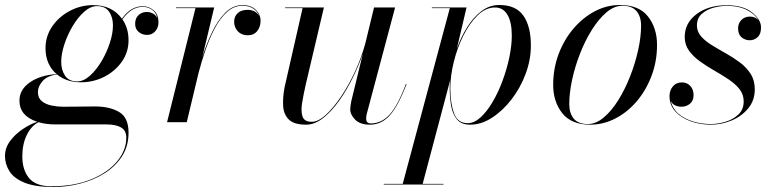

<svg xmlns="http://www.w3.org/2000/svg" viewBox="-65 -490 3097 770"><path d="M259 -160Q202 -160 163.5 -191.5Q124 -186 105.5 -164.5Q87 -143 87 -120.5Q87 -97 102.8 -84.2Q118.5 -71.5 141.8 -66.8Q165 -62 187 -62Q204.5 -62 230 -62.2Q255.5 -62.5 279.8 -62.8Q304 -63 318 -63Q374.5 -63 412.5 -41Q450.5 -19 450.5 42Q450.5 96.5 423.8 137.5Q397 178.5 352.8 205.8Q308.5 233 255.5 246.5Q202.5 260 150 260Q76 260 33.2 242.5Q-9.5 225 -27.2 196.5Q-45 168 -45 135.5Q-45 103 -24.2 75.2Q-3.5 47.5 26.5 27.5Q56.5 7.5 84.5 -1.5Q13 -25 13 -86.5Q13 -130.5 54.5 -159.5Q96 -188.5 162 -193Q141 -210.5 129.2 -236.8Q117.5 -263 117.5 -296.5Q117.5 -344.5 144.2 -383.8Q171 -423 214.8 -446.2Q258.5 -469.5 309 -469.5Q384 -469.5 424 -415Q459.5 -465 507 -465Q532.5 -465 551.5 -448.5Q570.5 -432 570.5 -400Q570.5 -379.5 557.8 -364.8Q545 -350 524.5 -350Q505.5 -350 491.2 -361.8Q477 -373.5 477 -394.5Q477 -417.5 491 -429.8Q505 -442 523 -442Q537 -442 548.8 -435.5Q560.5 -429 566 -417Q561 -439.5 544.8 -451Q528.5 -462.5 507 -462.5Q461.5 -462.5 426 -412.5Q450.5 -377 450.5 -328.5Q450.5 -281 423.8 -242.8Q397 -204.5 353.5 -182.2Q310 -160 259 -160ZM244.5 -163.5Q270 -163.5 295.5 -186.2Q321 -209 342 -244.2Q363 -279.5 375.5 -318Q388 -356.5 388 -388Q388 -421 372.5 -443.2Q357 -465.5 324 -465.5Q298 -465.5 272.5 -442.8Q247 -420 226.2 -385Q205.5 -350 193 -311.8Q180.5 -273.5 180.5 -242Q180.5 -209 196 -186.2Q211.5 -163.5 244.5 -163.5ZM24.5 137Q24.5 191.5 51.5 224.2Q78.5 257 141 257Q233 257 300.5 229.2Q368 201.5 404.8 157Q441.5 112.5 441.5 62.5Q441.5 33 420.2 21Q399 9 362 9H156.5Q119 9 89.5 0Q60 15 42.2 51.8Q24.5 88.5 24.5 137Z M719 -457.5H641V-460H794L746 -259.5Q762 -311.5 784.8 -359.5Q807.5 -407.5 838 -438.5Q868.5 -469.5 907.5 -469.5Q941.5 -469.5 960.8 -450.8Q980 -432 980 -406.5Q980 -382.5 966.5 -365.5Q953 -348.5 928.5 -348.5Q904 -348.5 889 -364.2Q874 -380 874 -403.5Q874 -423.5 888 -437Q902 -450.5 928 -450.5Q960.5 -450.5 974.5 -425Q968.5 -443 951.5 -455Q934.5 -467 907.5 -467Q873 -467 845.2 -441.8Q817.5 -416.5 796.2 -376.2Q775 -336 759 -289.2Q743 -242.5 731.5 -198.5L684 0H605Z M1234 -460 1161.5 -152.5Q1152.5 -113 1146.8 -78.5Q1141 -44 1148.2 -22.8Q1155.5 -1.5 1185.5 -1.5Q1211 -1.5 1241.8 -29.5Q1272.5 -57.5 1303.5 -103.8Q1334.5 -150 1360.2 -206.2Q1386 -262.5 1401 -319.5L1435 -460H1519.5L1405.5 -32Q1403.5 -24 1403.5 -14Q1403.5 5 1422 5Q1466 5 1498.8 -32Q1531.5 -69 1563 -153.5L1565.5 -153Q1533 -67 1499.2 -28.5Q1465.5 10 1418.5 10Q1379.5 10 1359.5 -10Q1339.5 -30 1339.5 -52.5Q1339.5 -58.5 1341 -67.8Q1342.5 -77 1344 -85L1390 -274Q1374 -227.5 1349.5 -177.8Q1325 -128 1294.8 -85.5Q1264.5 -43 1230.8 -16.5Q1197 10 1162.5 10Q1114.5 10 1093.5 -10.5Q1072.5 -31 1070.5 -65.5Q1068.5 -100 1076.5 -141L1148.5 -457.5H1078.5V-460Z M1738.5 -136Q1738.5 -151 1740 -167L1630 247.5H1713.5V250H1474V247.5H1550L1739 -457.5H1667V-460H1806L1767 -294Q1783.5 -341 1808.5 -381Q1833.5 -421 1866 -445.5Q1898.5 -470 1937 -470Q2004 -470 2034 -427.2Q2064 -384.5 2064 -307.5Q2064 -250 2043 -193.8Q2022 -137.5 1986.5 -91.5Q1951 -45.5 1908 -17.8Q1865 10 1820.5 10Q1785 10 1767.5 -11.2Q1750 -32.5 1744.2 -66Q1738.5 -99.5 1738.5 -136ZM1741 -136Q1741 -77.5 1755.5 -36.8Q1770 4 1810.5 4Q1836.5 4 1862 -19Q1887.5 -42 1910.2 -80.5Q1933 -119 1950.2 -165.5Q1967.5 -212 1977.5 -259.5Q1987.5 -307 1987.5 -347.5Q1987.5 -401 1970.2 -430.5Q1953 -460 1920 -460Q1883 -460 1850.5 -428.5Q1818 -397 1793.2 -347.2Q1768.5 -297.5 1754.8 -241.5Q1741 -185.5 1741 -136Z M2302 10Q2226.5 10 2190 -36Q2153.5 -82 2153.5 -149.5Q2153.5 -215 2175.2 -273Q2197 -331 2234.8 -375.2Q2272.5 -419.5 2320.5 -444.8Q2368.5 -470 2421.5 -470Q2497.5 -470 2533.8 -423.8Q2570 -377.5 2570 -310Q2570 -244.5 2548.2 -186.5Q2526.5 -128.5 2489 -84.2Q2451.5 -40 2403.2 -15Q2355 10 2302 10ZM2292.5 7.5Q2325 7.5 2356.2 -18.8Q2387.5 -45 2414.5 -88.2Q2441.5 -131.5 2462 -183.8Q2482.5 -236 2494.2 -289Q2506 -342 2506 -387Q2506 -423.5 2487.8 -445.2Q2469.5 -467 2431.5 -467Q2398.5 -467 2367.5 -440.8Q2336.5 -414.5 2309.2 -371.2Q2282 -328 2261.5 -275.8Q2241 -223.5 2229.5 -170.5Q2218 -117.5 2218 -72.5Q2218 -36 2236 -14.2Q2254 7.5 2292.5 7.5Z M2962 -132Q2962 -87.5 2936 -55.8Q2910 -24 2869.5 -7Q2829 10 2785.5 10Q2743.5 10 2705.8 -3.2Q2668 -16.5 2644 -42.2Q2620 -68 2620 -105Q2620 -127 2633.2 -143.2Q2646.5 -159.5 2670 -159.5Q2690.5 -159.5 2703.5 -145.2Q2716.5 -131 2716.5 -109Q2716.5 -86 2702 -74Q2687.5 -62 2668.5 -62Q2654 -62 2642.5 -67.5Q2631 -73 2625 -85Q2632 -54.5 2655.8 -34Q2679.5 -13.5 2713.8 -3Q2748 7.5 2785 7.5Q2813 7.5 2843.8 -1.5Q2874.5 -10.5 2896 -30.5Q2917.5 -50.5 2917.5 -83.5Q2917.5 -111.5 2900.5 -132.8Q2883.5 -154 2856.5 -172Q2829.5 -190 2799.2 -207.2Q2769 -224.5 2742.2 -243.8Q2715.5 -263 2698.2 -286.8Q2681 -310.5 2681 -342Q2681 -397.5 2728.2 -433.2Q2775.5 -469 2849 -469Q2915 -469 2951 -440.2Q2987 -411.5 2987 -380Q2987 -353 2973.2 -340.8Q2959.5 -328.5 2942 -328.5Q2923.5 -328.5 2909.2 -340.2Q2895 -352 2895 -376.5Q2895 -396 2908.2 -409.8Q2921.5 -423.5 2942 -423.5Q2964 -423.5 2976 -409.5Q2963.5 -432.5 2931 -449.5Q2898.5 -466.5 2849 -466.5Q2823.5 -466.5 2796 -459Q2768.5 -451.5 2749.2 -434.2Q2730 -417 2730 -388Q2730 -363 2746.8 -344Q2763.5 -325 2790 -308.8Q2816.5 -292.5 2846 -276Q2875.5 -259.5 2902 -239.8Q2928.5 -220 2945.2 -194Q2962 -168 2962 -132Z"/></svg>

Font: Bodoni* 72pt
Style: Italic
Weight: 400
Italic angle: -13°
Version: Version 2.3